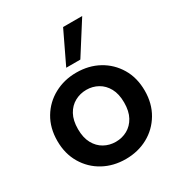

<svg xmlns="http://www.w3.org/2000/svg" viewBox="-179 -868 933 1001"><g transform="rotate(-30 288.0 -368.0)"><path d="M288 12Q214 12 154.5 -20.5Q95 -53 60 -112Q25 -171 25 -248Q25 -326 60 -384.5Q95 -443 155 -475.5Q215 -508 288 -508Q363 -508 422 -475.5Q481 -443 516 -384.5Q551 -326 551 -248Q551 -171 516 -112Q481 -53 421.5 -20.5Q362 12 288 12ZM288 -92Q326 -92 357.5 -109.5Q389 -127 408 -161.5Q427 -196 427 -248Q427 -300 408 -334.5Q389 -369 357.5 -386.5Q326 -404 289 -404Q251 -404 219 -386.5Q187 -369 168 -334.5Q149 -300 149 -248Q149 -196 168 -161.5Q187 -127 218.5 -109.5Q250 -92 288 -92ZM256 -556 348 -748H463L341 -556Z"/></g></svg>

Font: Host Grotesk Light SemiBold
Style: Regular
Weight: 600
Version: Version 1.003